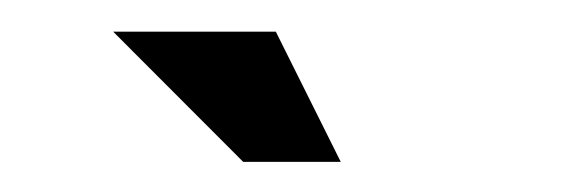

<svg xmlns="http://www.w3.org/2000/svg" viewBox="-20 -812 373 123"><path d="M198.3 -708.3H135.8L52.5 -791.7H156.7Z"/></svg>

Font: Yulong
Style: Regular
Weight: 400
Designer: GGBotNet
Foundry: f0n7.com
Version: 1.00